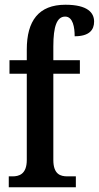

<svg xmlns="http://www.w3.org/2000/svg" viewBox="-20 -790 417 810"><path d="M17 0H300V-46H264C236 -46 205 -54 205 -115V-479H317V-536H205V-594C205 -679 220 -720 255 -720C288 -720 295 -674 295 -637C357 -637 377 -664 377 -699C377 -736 350 -770 256 -770C143 -770 93 -702 93 -581V-536H20V-479H93V-115C93 -54 59 -46 33 -46H17Z"/></svg>

Font: Noto Serif Armenian ExtraCondensed SemiBold
Style: Regular
Weight: 600
Width: 2
Designer: Monotype Design Team
Foundry: Monotype Imaging Inc.
Version: Version 2.008